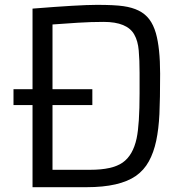

<svg xmlns="http://www.w3.org/2000/svg" viewBox="-20 -778 789 798"><path d="M115.2 -742.2Q308.6 -757.8 382.3 -757.8Q456.1 -757.8 492.9 -752.4Q529.8 -747.1 556.4 -733.9Q583 -720.7 600.3 -698Q617.7 -675.3 627.9 -640.1Q645.5 -577.6 645.5 -471.9Q645.5 -366.2 642.6 -304Q639.6 -241.7 629.2 -192.6Q618.7 -143.6 598.6 -107.2Q578.6 -70.8 544.9 -46.9Q477.1 0 340.3 0H115.2V-341.3H36.1V-407.2H115.2ZM355 -72.3Q446.8 -72.3 489.7 -102.3Q532.7 -132.3 547.9 -203.1Q560.1 -261.2 560.1 -390.1V-475.6Q560.1 -528.3 556.6 -568.1Q553.2 -607.9 538.1 -634.3Q508.8 -687 410.6 -687Q358.4 -687 304.7 -683.6L198.2 -676.3V-407.2H363.8V-341.3H198.2V-72.3Z"/></svg>

Font: Armata
Style: Regular
Weight: 400
Designer: Viktoriya Grabowska
Foundry: Viktoriya Grabowska
Version: Version 1.003